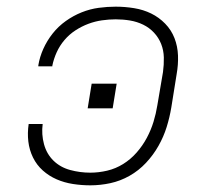

<svg xmlns="http://www.w3.org/2000/svg" viewBox="-20 -548 640 576"><path d="M251 8Q225 8 199 4Q173 0 150 -10Q127 -20 108.5 -36.5Q90 -53 79 -75.5Q68 -98 65 -123.5Q62 -149 66 -176H108Q104 -145 112 -115.5Q120 -86 140.5 -66Q161 -46 190.5 -38Q220 -30 251 -30Q276 -30 301.5 -36Q327 -42 349.5 -56Q372 -70 390 -90.5Q408 -111 420.5 -134.5Q433 -158 440.5 -182.5Q448 -207 452 -232L469 -332Q472 -354 471.5 -375.5Q471 -397 463.5 -416Q456 -435 442 -450Q428 -465 409.5 -474Q391 -483 370 -486.5Q349 -490 327 -490Q307 -490 286 -487Q265 -484 245 -476.5Q225 -469 206.5 -457Q188 -445 173.5 -428Q159 -411 150 -391Q141 -371 137 -351Q137 -350 137 -349.5Q137 -349 137 -349H95Q95 -349 95 -350Q95 -351 95 -352Q99 -377 110 -401.5Q121 -426 138 -447.5Q155 -469 177.5 -485Q200 -501 225 -511Q250 -521 276 -524.5Q302 -528 327 -528Q355 -528 382.5 -523.5Q410 -519 433.5 -507.5Q457 -496 475.5 -477Q494 -458 503.5 -433.5Q513 -409 514 -381.5Q515 -354 510 -326L494 -226Q489 -196 480 -167Q471 -138 455.5 -110.5Q440 -83 418 -59.5Q396 -36 368.5 -20.5Q341 -5 311 1.5Q281 8 251 8ZM243 -223 255 -297H330L318 -223Z"/></svg>

Font: Iosevka SS04 XLt Ex Obl
Style: Regular
Weight: 200
Width: 7
Italic angle: -9°
Monospace: yes
Designer: Belleve Invis
Foundry: Belleve Invis
Version: Version 19.0.0; ttfautohint (v1.8.4)